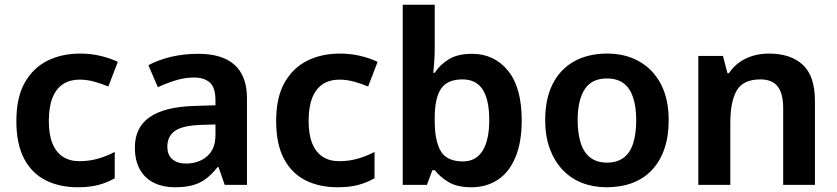

<svg xmlns="http://www.w3.org/2000/svg" viewBox="-20 -780 3531 810"><path d="M308 10Q231 10 172.5 -19.5Q114 -49 81.5 -111Q49 -173 49 -269Q49 -369 84.5 -431.5Q120 -494 180.5 -524Q241 -554 318 -554Q364 -554 405 -544Q446 -534 477 -519L437 -415Q409 -427 378 -435.5Q347 -444 317 -444Q274 -444 245 -424.5Q216 -405 201 -366.5Q186 -328 186 -270Q186 -213 201 -175.5Q216 -138 245 -119Q274 -100 315 -100Q357 -100 394.5 -111Q432 -122 464 -139V-28Q433 -10 396 0Q359 10 308 10Z M817 -553Q918 -553 970 -506Q1022 -459 1022 -364V0H928L902 -75H898Q875 -46 850.5 -27Q826 -8 794.5 1Q763 10 717 10Q669 10 631 -8Q593 -26 571 -63.5Q549 -101 549 -158Q549 -242 611 -285.5Q673 -329 798 -333L889 -336V-357Q889 -411 865 -432Q841 -453 798 -453Q760 -453 721 -441Q682 -429 646 -412L606 -505Q647 -527 700.5 -540Q754 -553 817 -553ZM826 -253Q748 -250 717 -227Q686 -204 686 -162Q686 -125 708 -107.5Q730 -90 764 -90Q818 -90 853.5 -120.5Q889 -151 889 -210V-255Z M1404 10Q1327 10 1268.5 -19.5Q1210 -49 1177.5 -111Q1145 -173 1145 -269Q1145 -369 1180.5 -431.5Q1216 -494 1276.5 -524Q1337 -554 1414 -554Q1460 -554 1501 -544Q1542 -534 1573 -519L1533 -415Q1505 -427 1474 -435.5Q1443 -444 1413 -444Q1370 -444 1341 -424.5Q1312 -405 1297 -366.5Q1282 -328 1282 -270Q1282 -213 1297 -175.5Q1312 -138 1341 -119Q1370 -100 1411 -100Q1453 -100 1490.5 -111Q1528 -122 1560 -139V-28Q1529 -10 1492 0Q1455 10 1404 10Z M1814 -581Q1814 -549 1812 -520.5Q1810 -492 1808 -473H1814Q1836 -507 1873.5 -530Q1911 -553 1971 -553Q2065 -553 2123 -482Q2181 -411 2181 -272Q2181 -180 2154.5 -116.5Q2128 -53 2080 -21.5Q2032 10 1969 10Q1908 10 1872 -12Q1836 -34 1814 -62H1804L1781 0H1679V-760H1814ZM1931 -445Q1867 -445 1840.5 -405.5Q1814 -366 1814 -283V-269Q1814 -186 1839.5 -142.5Q1865 -99 1933 -99Q1988 -99 2016 -144Q2044 -189 2044 -274Q2044 -359 2016.5 -402Q1989 -445 1931 -445Z M2801 -273Q2801 -205 2783 -152.5Q2765 -100 2731 -63.5Q2697 -27 2648.5 -8.5Q2600 10 2539 10Q2483 10 2435.5 -8.5Q2388 -27 2353.5 -63.5Q2319 -100 2299.5 -152.5Q2280 -205 2280 -273Q2280 -363 2311.5 -425.5Q2343 -488 2402 -521Q2461 -554 2542 -554Q2618 -554 2676.5 -521Q2735 -488 2768 -425.5Q2801 -363 2801 -273ZM2417 -273Q2417 -217 2430 -176.5Q2443 -136 2470.5 -115Q2498 -94 2541 -94Q2584 -94 2611.5 -115Q2639 -136 2651.5 -176.5Q2664 -217 2664 -273Q2664 -329 2651 -368.5Q2638 -408 2611 -428.5Q2584 -449 2540 -449Q2476 -449 2446.5 -403Q2417 -357 2417 -273Z M3224 -554Q3316 -554 3367 -506.5Q3418 -459 3418 -354V0H3284V-325Q3284 -385 3261 -415Q3238 -445 3188 -445Q3115 -445 3088 -398Q3061 -351 3061 -262V0H2926V-544H3030L3049 -471H3055Q3073 -498 3098.5 -516.5Q3124 -535 3156 -544.5Q3188 -554 3224 -554Z"/></svg>

Font: Noto Sans Oriya SemiBold
Style: Regular
Weight: 600
Version: Version 2.003